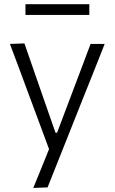

<svg xmlns="http://www.w3.org/2000/svg" viewBox="-20 -706 549 920"><path d="M139.5 194.5Q158.5 148.5 177.5 101.5Q196.5 54.5 215 8.5Q197 -40.5 178.5 -90Q160 -139.5 142.5 -187L109 -277Q89 -330.5 68.5 -386.5Q47.5 -442 27.5 -495.5L97 -498Q120 -431 142.5 -367Q165 -303 188 -236L246 -70H253.5L316.5 -237Q341.5 -302 365.5 -366.5Q389.5 -430.5 414 -495.5H481.5Q465.5 -455.5 451 -418Q436 -380.5 418.2 -335.8Q400.5 -291 375.5 -229L320 -89.5Q282 5.5 255.8 71.8Q229.5 138 208 192ZM102 -634.5V-686H408V-634.5Z"/></svg>

Font: Heraclito Light
Style: Regular
Weight: 300
Designer: Kostas Bartsokas (font) & Cristiano Sobral (main changes)
Foundry: Kostas Bartsokas (font) & Cristiano Sobral (main changes)
Version: Version 1.00;July 8, 2020;FontCreator 13.0.0.2655 64-bit